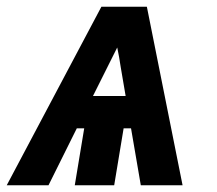

<svg xmlns="http://www.w3.org/2000/svg" viewBox="-49 -550 645 570"><path d="M-29 0H95L179 -169H201L173 0H290L318 -169H340L369 0H493L387 -530H252ZM227 -265 271 -353Q278 -367 285 -381Q292 -395 299 -409Q302 -395 304.5 -381Q307 -367 309 -353L324 -265Z"/></svg>

Font: Iosevka Sparkle Extrabold
Style: Italic
Weight: 800
Italic angle: -9°
Designer: Belleve Invis
Foundry: Belleve Invis
Version: Version 4.5.0; ttfautohint (v1.8.3)